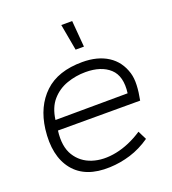

<svg xmlns="http://www.w3.org/2000/svg" viewBox="-131 -801 816 911"><g transform="rotate(-20 277.0 -345.5)"><path d="M511 -237H96Q86 -159 115 -112Q144 -65 198 -47.5Q252 -30 319 -43.5Q386 -57 453 -101L475 -57Q426 -23 374 -7Q322 9 269 11Q145 16 85.5 -58Q26 -132 42 -264Q56 -374 124 -438.5Q192 -503 315 -503Q392 -503 443.5 -470Q495 -437 514 -374Q522 -347 520.5 -312Q519 -277 511 -237ZM313 -453Q264 -453 218.5 -437Q173 -421 141.5 -385Q110 -349 102 -288L467 -290Q478 -374 435 -413.5Q392 -453 313 -453ZM348 -569H306L282 -702H337Z"/></g></svg>

Font: Kulim Park ExtraLight
Style: Italic
Weight: 275
Italic angle: -8°
Designer: Noponies / Dale Sattler
Foundry: Noponies
Version: Version 1.000; ttfautohint (v1.8.3)